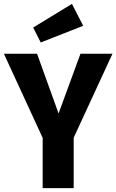

<svg xmlns="http://www.w3.org/2000/svg" viewBox="-29 -970 600 990"><path d="M351 -260V0H191V-259L-9 -693H162L273 -385L386 -693H551ZM400 -837 181 -751 142 -828 342 -950Z"/></svg>

Font: Fira Sans Condensed
Style: Bold
Weight: 700
Width: 3
Designer: bBox Type GmbH & Carrois Corporate GbR & Edenspiekermann AG
Foundry: bBox Type GmbH & Carrois Corporate GbR & Edenspiekermann AG
Version: Version 4.301